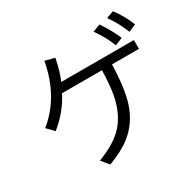

<svg xmlns="http://www.w3.org/2000/svg" viewBox="-191 -1079 1362 1339"><g transform="rotate(-30 490.0 -409.5)"><path d="M903.8 -550.3H687Q681.2 -356 646 -249Q605 -124 506.8 -46.4Q438 7.8 327.1 48.8L278.8 -11.2Q396.5 -56.2 462.9 -115.2Q555.7 -197.3 586.4 -343.8Q603 -422.9 606 -550.3H284.2Q225.6 -433.6 114.3 -343.3L61 -398.4Q243.2 -544.9 291 -808.1L368.2 -788.1Q347.2 -683.6 318.8 -621.1H903.8ZM776.9 -651.9Q748 -729 689.9 -812L750 -835Q803.2 -758.3 837.9 -676.8ZM906.2 -686Q871.6 -774.4 818.8 -847.2L877.9 -868.2Q931.2 -798.3 965.8 -711.9Z"/></g></svg>

Font: BIZ UDPGothic
Style: Regular
Weight: 400
Designer: TypeBank Co., Ltd.
Foundry: Morisawa Inc.
Version: Version 1.051